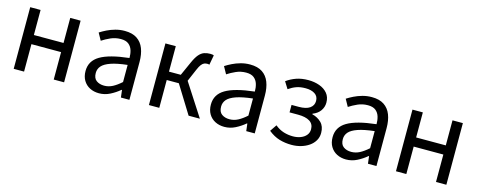

<svg xmlns="http://www.w3.org/2000/svg" viewBox="-30 -1089 4059 1635"><g transform="rotate(15 1999.5 -272.0)"><path d="M92.1 0V-543.4H183.5V-322.5H445V-543.4H536.4V0H445V-241.9H183.5V0Z M846.2 13.4Q800.9 13.4 765.1 -4.9Q729.2 -23.2 708.4 -57.9Q687.6 -92.5 687.6 -141.3Q687.6 -230.1 767.5 -277.5Q847.3 -325 1020.7 -344.2Q1021.1 -379.4 1011.8 -410.5Q1002.5 -441.7 978.2 -461.5Q953.9 -481.3 909 -481.3Q861.6 -481.3 820.1 -462.8Q778.7 -444.3 746 -422.7L710.9 -486Q736 -502.3 768.8 -518.5Q801.6 -534.7 840.9 -545.7Q880.1 -556.8 923.5 -556.8Q990.2 -556.8 1031.8 -529.1Q1073.3 -501.4 1092.7 -451.5Q1112.1 -401.6 1112.1 -334V0H1037.2L1029.5 -64.9H1025.7Q987.6 -32.7 942.3 -9.7Q896.9 13.4 846.2 13.4ZM871.8 -60.6Q911 -60.6 946.3 -79Q981.5 -97.4 1020.7 -132.4V-283.2Q929.7 -273.1 875.8 -254.3Q822 -235.5 799 -209.1Q776.1 -182.6 776.1 -147.4Q776.1 -100.4 803.9 -80.5Q831.6 -60.6 871.8 -60.6Z M1284.1 0V-543.4H1375.5V-319.1H1479.6L1534.1 -440.8Q1556.2 -490.4 1577.4 -515Q1598.5 -539.6 1622.6 -548.2Q1646.8 -556.8 1676 -556.8Q1685.3 -556.8 1694 -555.6Q1702.6 -554.4 1708.3 -551.2L1692.3 -464.9Q1687.9 -466.9 1684 -467.5Q1680 -468.1 1674 -468.1Q1660 -468.1 1647.4 -463.2Q1634.8 -458.2 1622.2 -442.5Q1609.7 -426.7 1595.7 -393.5L1549.1 -285.2L1733.4 0H1634L1482.2 -245.3H1375.5V0Z M1951.2 13.4Q1905.9 13.4 1870.1 -4.9Q1834.2 -23.2 1813.4 -57.9Q1792.6 -92.5 1792.6 -141.3Q1792.6 -230.1 1872.5 -277.5Q1952.3 -325 2125.7 -344.2Q2126.1 -379.4 2116.8 -410.5Q2107.5 -441.7 2083.2 -461.5Q2058.9 -481.3 2014 -481.3Q1966.6 -481.3 1925.1 -462.8Q1883.7 -444.3 1851 -422.7L1815.9 -486Q1841 -502.3 1873.8 -518.5Q1906.6 -534.7 1945.9 -545.7Q1985.1 -556.8 2028.5 -556.8Q2095.2 -556.8 2136.8 -529.1Q2178.3 -501.4 2197.7 -451.5Q2217.1 -401.6 2217.1 -334V0H2142.2L2134.5 -64.9H2130.7Q2092.6 -32.7 2047.3 -9.7Q2001.9 13.4 1951.2 13.4ZM1976.8 -60.6Q2016 -60.6 2051.3 -79Q2086.5 -97.4 2125.7 -132.4V-283.2Q2034.7 -273.1 1980.8 -254.3Q1927 -235.5 1904 -209.1Q1881.1 -182.6 1881.1 -147.4Q1881.1 -100.4 1908.9 -80.5Q1936.6 -60.6 1976.8 -60.6Z M2543.5 13.4Q2487.3 13.4 2436.7 -1.6Q2386 -16.7 2338 -55.4L2378.1 -114.4Q2415.1 -84.1 2455.1 -71.9Q2495.1 -59.8 2535.9 -59.8Q2573.8 -59.8 2604.4 -71.7Q2635.1 -83.5 2653.2 -105.4Q2671.4 -127.2 2671.4 -157.8Q2671.4 -204.3 2635.3 -227Q2599.1 -249.7 2532.5 -249.7H2457V-315.5H2519.8Q2585.1 -315.5 2617.6 -338.6Q2650.2 -361.8 2650.2 -401.4Q2650.2 -442.7 2618.7 -463.2Q2587.2 -483.6 2537.4 -483.6Q2489.9 -483.6 2456 -471.3Q2422.2 -459.1 2389.2 -436L2351.6 -496.3Q2390.1 -524.3 2436.4 -540.5Q2482.7 -556.8 2542.1 -556.8Q2595 -556.8 2639.7 -540.8Q2684.5 -524.8 2711.5 -492.5Q2738.6 -460.1 2738.6 -410.5Q2738.6 -371 2715.5 -338.4Q2692.4 -305.9 2648.6 -289.4V-284.4Q2696.8 -272.6 2729.6 -240.2Q2762.5 -207.8 2762.5 -149.6Q2762.5 -112.1 2744.7 -81.9Q2727 -51.8 2696.4 -30.7Q2665.8 -9.6 2626.5 1.9Q2587.2 13.4 2543.5 13.4Z M3024.2 13.4Q2978.9 13.4 2943.1 -4.9Q2907.2 -23.2 2886.4 -57.9Q2865.6 -92.5 2865.6 -141.3Q2865.6 -230.1 2945.5 -277.5Q3025.3 -325 3198.7 -344.2Q3199.1 -379.4 3189.8 -410.5Q3180.5 -441.7 3156.2 -461.5Q3131.9 -481.3 3087 -481.3Q3039.6 -481.3 2998.1 -462.8Q2956.7 -444.3 2924 -422.7L2888.9 -486Q2914 -502.3 2946.8 -518.5Q2979.6 -534.7 3018.9 -545.7Q3058.1 -556.8 3101.5 -556.8Q3168.2 -556.8 3209.8 -529.1Q3251.3 -501.4 3270.7 -451.5Q3290.1 -401.6 3290.1 -334V0H3215.2L3207.5 -64.9H3203.7Q3165.6 -32.7 3120.3 -9.7Q3074.9 13.4 3024.2 13.4ZM3049.8 -60.6Q3089 -60.6 3124.3 -79Q3159.5 -97.4 3198.7 -132.4V-283.2Q3107.7 -273.1 3053.8 -254.3Q3000 -235.5 2977 -209.1Q2954.1 -182.6 2954.1 -147.4Q2954.1 -100.4 2981.9 -80.5Q3009.6 -60.6 3049.8 -60.6Z M3462.1 0V-543.4H3553.5V-322.5H3815V-543.4H3906.4V0H3815V-241.9H3553.5V0Z"/></g></svg>

Font: Noto Sans KR Thin
Style: Regular
Weight: 100
Designer: Ryoko NISHIZUKA 西塚涼子 (kana, bopomofo & ideographs); Paul D. Hunt (Latin, Greek & Cyrillic); Sandoll Communications 산돌커뮤니
Foundry: Adobe
Version: Version 2.004-H2;hotconv 1.0.118;makeotfexe 2.5.65603